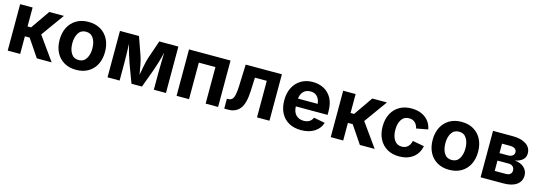

<svg xmlns="http://www.w3.org/2000/svg" viewBox="7 -1362 6124 2181"><g transform="rotate(15 3069.0 -271.5)"><path d="M62.5 0V-545.9H209V-323.2H250.5L404.8 -545.9H577.1L382.3 -275.4L579.1 0H404.8L265.1 -207H209V0Z M867.2 10.7Q785.2 10.7 725.1 -24.7Q665 -60.1 632.6 -123.3Q600.1 -186.5 600.1 -270.5Q600.1 -355 632.6 -418.5Q665 -481.9 725.1 -517.3Q785.2 -552.7 867.2 -552.7Q949.2 -552.7 1009.3 -517.3Q1069.3 -481.9 1101.8 -418.5Q1134.3 -355 1134.3 -270.5Q1134.3 -186.5 1101.8 -123.3Q1069.3 -60.1 1009.3 -24.7Q949.2 10.7 867.2 10.7ZM867.2 -104.5Q925.8 -104.5 955.6 -151.9Q985.4 -199.2 985.4 -271Q985.4 -343.3 955.6 -390.4Q925.8 -437.5 867.2 -437.5Q808.6 -437.5 779.1 -390.4Q749.5 -343.3 749.5 -271Q749.5 -199.2 779.1 -151.9Q808.6 -104.5 867.2 -104.5Z M1236.3 0V-545.9H1460L1535.6 -331.1Q1549.3 -290.5 1560.5 -232.9Q1571.8 -175.3 1580.1 -122.1Q1588.9 -174.8 1600.6 -232.4Q1612.3 -290 1625 -331.1L1698.7 -545.9H1923.3V0H1780.8V-215.3Q1780.8 -254.4 1782.7 -316.4Q1784.7 -378.4 1785.6 -438.5Q1771.5 -376 1753.9 -318.4Q1736.3 -260.7 1720.2 -215.3L1641.1 0H1518.1L1437.5 -215.3Q1421.4 -260.7 1404.3 -317.1Q1387.2 -373.5 1373.5 -432.6Q1375 -375 1376.7 -314.2Q1378.4 -253.4 1378.4 -215.3V0Z M2536.6 -545.9V0H2390.1V-429.7H2194.8V0H2048.3V-545.9Z M2608.9 0V-116.7H2626.5Q2652.3 -116.7 2668.9 -132.6Q2685.5 -148.4 2694.3 -187.3Q2703.1 -226.1 2705.6 -294.4L2714.8 -545.9H3140.6V0H2994.1V-429.7H2854.5L2847.7 -270Q2841.3 -122.6 2793 -61.3Q2744.6 0 2657.2 0Z M3512.2 10.7Q3428.7 10.7 3368.2 -23.4Q3307.6 -57.6 3275.1 -120.6Q3242.7 -183.6 3242.7 -270Q3242.7 -354.5 3275.1 -418Q3307.6 -481.4 3366.5 -517.1Q3425.3 -552.7 3504.9 -552.7Q3576.2 -552.7 3634.3 -522.5Q3692.4 -492.2 3726.8 -430.7Q3761.2 -369.1 3761.2 -275.9V-234.9H3387.7Q3390.1 -168 3424.8 -133.8Q3459.5 -99.6 3514.6 -99.6Q3553.2 -99.6 3580.8 -116Q3608.4 -132.3 3620.1 -164.1L3752.9 -139.2Q3732.9 -71.3 3670.2 -30.3Q3607.4 10.7 3512.2 10.7ZM3388.7 -326.7H3620.1Q3614.7 -379.9 3585.9 -411.1Q3557.1 -442.4 3506.3 -442.4Q3453.6 -442.4 3423.3 -409.9Q3393.1 -377.4 3388.7 -326.7Z M3861.3 0V-545.9H4007.8V-323.2H4049.3L4203.6 -545.9H4376L4181.2 -275.4L4377.9 0H4203.6L4064 -207H4007.8V0Z M4666 10.7Q4583.5 10.7 4523.7 -24.7Q4463.9 -60.1 4431.4 -123.3Q4398.9 -186.5 4398.9 -270.5Q4398.9 -355 4431.4 -418.5Q4463.9 -481.9 4523.7 -517.3Q4583.5 -552.7 4666 -552.7Q4763.2 -552.7 4828.1 -504.2Q4893.1 -455.6 4908.7 -371.1L4772.5 -345.7Q4763.2 -388.2 4736.6 -412.8Q4710 -437.5 4667.5 -437.5Q4608.9 -437.5 4578.6 -391.4Q4548.3 -345.2 4548.3 -271Q4548.3 -197.8 4578.6 -151.1Q4608.9 -104.5 4667.5 -104.5Q4710 -104.5 4737.3 -130.1Q4764.6 -155.8 4773.4 -199.7L4909.7 -174.8Q4894 -88.4 4829.1 -38.8Q4764.2 10.7 4666 10.7Z M5254.4 10.7Q5172.4 10.7 5112.3 -24.7Q5052.2 -60.1 5019.8 -123.3Q4987.3 -186.5 4987.3 -270.5Q4987.3 -355 5019.8 -418.5Q5052.2 -481.9 5112.3 -517.3Q5172.4 -552.7 5254.4 -552.7Q5336.4 -552.7 5396.5 -517.3Q5456.5 -481.9 5489 -418.5Q5521.5 -355 5521.5 -270.5Q5521.5 -186.5 5489 -123.3Q5456.5 -60.1 5396.5 -24.7Q5336.4 10.7 5254.4 10.7ZM5254.4 -104.5Q5313 -104.5 5342.8 -151.9Q5372.6 -199.2 5372.6 -271Q5372.6 -343.3 5342.8 -390.4Q5313 -437.5 5254.4 -437.5Q5195.8 -437.5 5166.3 -390.4Q5136.7 -343.3 5136.7 -271Q5136.7 -199.2 5166.3 -151.9Q5195.8 -104.5 5254.4 -104.5Z M5623.5 0V-545.9H5855Q5954.6 -545.9 6012.9 -507.3Q6071.3 -468.8 6071.3 -398.4Q6071.3 -354.5 6039.1 -324.7Q6006.8 -294.9 5948.2 -284.7Q6019.5 -279.3 6060.3 -241.2Q6101.1 -203.1 6101.1 -148.4Q6101.1 -79.1 6046.4 -39.6Q5991.7 0 5890.6 0ZM5759.8 -111.3H5890.6Q5922.9 -111.3 5941.2 -126.5Q5959.5 -141.6 5959.5 -168.5Q5959.5 -198.7 5941.2 -215.8Q5922.9 -232.9 5890.6 -232.9H5759.8ZM5759.8 -320.8H5857.9Q5893.1 -320.8 5912.8 -335.9Q5932.6 -351.1 5932.6 -377Q5932.6 -402.8 5911.9 -417.5Q5891.1 -432.1 5855 -432.1H5759.8Z"/></g></svg>

Font: Inter-Bold
Style: Bold
Weight: 700
Designer: Rasmus Andersson
Foundry: rsms
Version: Version 4.000;git-a52131595